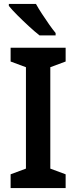

<svg xmlns="http://www.w3.org/2000/svg" viewBox="-20 -957 388 977"><path d="M314 0H34V-70L112 -99V-615L34 -644V-714H314V-644L236 -615V-99L314 -70ZM163 -937Q175 -915 193 -887.5Q211 -860 229.5 -833.5Q248 -807 263 -789V-777H181Q159 -794 128 -822.5Q97 -851 68.5 -879.5Q40 -908 25 -927V-937Z"/></svg>

Font: Noto Sans Arabic UI SmCn SmBd
Style: Regular
Weight: 600
Width: 4
Designer: Monotype Design Team, Nadine Chahine and Nizar Qandah
Foundry: Monotype Imaging Inc.
Version: Version 2.010; ttfautohint (v1.8.4.7-5d5b)